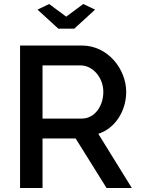

<svg xmlns="http://www.w3.org/2000/svg" viewBox="-20 -937 701 957"><path d="M225 -917 167 -889 271 -794H350L454 -889L395 -917L310 -854ZM80 0H192V-247H357L511 0H637L470 -270C554 -297 609 -384 609 -479C609 -593 517 -710 389 -710H80ZM192 -346V-611H382C441 -611 495 -552 495 -479C495 -407 451 -346 388 -346Z"/></svg>

Font: FIGSv2-sans-serif SemiBold
Style: Regular
Weight: 600
Designer: Matt McInerney, Pablo Impallari, Rodrigo Fuenzalida,Mirko Velimirovic
Foundry: Matt McInerney, Pablo Impallari, Rodrigo Fuenzalida
Version: Version 4.021;hotconv 1.0.109;makeotfexe 2.5.65596